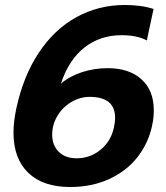

<svg xmlns="http://www.w3.org/2000/svg" viewBox="-20 -734 663 769"><path d="M34 -203Q34 -245 45 -298Q73 -429 135.5 -523Q198 -617 286.5 -665.5Q375 -714 480 -714Q547 -714 595 -698L568 -572Q530 -593 467 -593Q381 -593 318 -543.5Q255 -494 224 -399Q259 -429 308.5 -445Q358 -461 411 -461Q497 -461 546.5 -416.5Q596 -372 596 -292Q596 -261 589 -230Q574 -160 530.5 -104.5Q487 -49 417.5 -17Q348 15 261 15Q152 15 93 -42Q34 -99 34 -203ZM436 -222Q441 -245 441 -262Q441 -346 339 -346Q301 -346 266 -325.5Q231 -305 210 -270Q189 -235 189 -194Q189 -153 215 -126.5Q241 -100 287 -100Q341 -100 382.5 -134Q424 -168 436 -222Z"/></svg>

Font: Prompt Semibold
Style: Italic
Weight: 600
Italic angle: -12°
Designer: Katatrad Team
Foundry: CadsonDemak
Version: Version 1.000